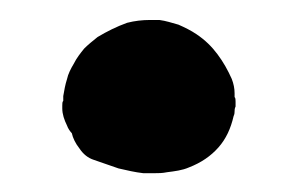

<svg xmlns="http://www.w3.org/2000/svg" viewBox="-20 -123 316 197"><path d="M61.5 29.3C65.4 35.2 70.3 39.1 76.2 41C85 43.9 92.8 46.9 101.6 49.8C110.4 51.8 118.2 53.7 127 54.7H138.7C142.6 54.7 146.5 54.7 151.4 53.7C159.2 52.7 167 51.8 173.8 48.8C186.5 43.9 196.3 37.1 204.1 28.3C211.9 19.5 216.8 8.8 219.7 -3.9C220.7 -5.9 220.7 -7.8 220.7 -8.8C220.7 -9.8 220.7 -11.7 221.7 -13.7V-18.6C221.7 -20.5 221.7 -22.5 220.7 -23.4V-27.3C220.7 -32.2 219.7 -37.1 217.8 -42C213.9 -50.8 209 -59.6 203.1 -67.4C197.3 -75.2 190.4 -82 181.6 -87.9C175.8 -91.8 169.9 -94.7 163.1 -97.7C156.2 -99.6 150.4 -101.6 143.6 -102.5H133.8C126 -102.5 118.2 -101.6 110.4 -99.6C99.6 -95.7 89.8 -90.8 80.1 -85C75.2 -81.1 70.3 -77.1 66.4 -73.2C62.5 -68.4 58.6 -63.5 55.7 -57.6C52.7 -52.7 49.8 -46.9 48.8 -42C46.9 -36.1 45.9 -30.3 44.9 -24.4V-19.5C43.9 -18.6 43.9 -16.6 43.9 -14.6V-11.7C43.9 -5.9 45.9 0 48.8 5.9C49.8 8.8 51.8 11.7 53.7 13.7C54.7 18.6 57.6 24.4 61.5 29.3ZM127 -17.6H127.9H127Z"/></svg>

Font: Citrustime FakeCyr
Style: Regular
Weight: 400
Version: Version 1.1